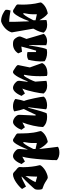

<svg xmlns="http://www.w3.org/2000/svg" viewBox="1109 -1937 1041 3299"><g transform="rotate(90 1629.5 -287.5)"><path d="M56.6 -71.8C56.6 -45.9 96.7 -32.2 120.6 -15.1C139.6 -1.5 156.7 10.3 174.3 9.3C183.1 8.8 191.9 5.4 201.7 -2.4C248 -42.5 302.7 -151.9 341.3 -262.2L347.7 -257.8C346.7 -166 358.9 -20 354.5 75.2C309.1 75.2 209 62.5 161.1 51.8C152.3 81.1 146 98.6 148.9 135.7C170.4 164.1 259.3 213.4 332.5 213.9C339.8 213.9 346.7 213.4 353.5 212.4C439.5 183.1 515.6 111.3 536.6 30.3L472.2 -339.8C528.3 -438 533.2 -480 541 -517.6H540.5L541 -518.1C506.3 -559.1 465.3 -577.1 405.8 -577.1C368.2 -577.1 334 -570.3 323.7 -563.5C323.7 -547.9 326.7 -501 327.6 -443.4C298.3 -493.7 264.6 -551.8 212.9 -587.9C193.8 -585.4 95.2 -567.4 34.7 -490.7C25.4 -478.5 22 -471.7 22 -463.9C22 -457.5 23.4 -450.2 27.3 -437C49.8 -360.4 59.6 -233.4 59.6 -156.2C59.6 -129.9 56.6 -85.4 56.6 -71.8ZM205.1 -172.4C217.8 -231.4 225.6 -288.6 225.6 -348.1V-400.4C256.8 -393.1 289.1 -387.7 328.1 -377.9C328.1 -336.9 328.6 -358.4 327.1 -338.9C311 -304.7 256.3 -201.2 219.7 -165.5Z M654.3 -13.7C675.3 5.9 707 9.8 738.3 9.8C799.8 9.8 857.4 -17.6 897 -80.1L869.1 -145.5L779.8 -133.8C803.2 -221.2 830.6 -330.6 850.6 -388.7L874.5 -384.8C875.5 -343.3 875 -269 874.5 -239.3C917.5 -229 960 -226.6 1006.3 -252.4C1022.5 -316.4 1045.4 -439 1031.7 -535.2C1004.9 -553.2 952.1 -576.7 885.7 -576.2C866.7 -576.2 846.2 -574.2 825.2 -569.3C791.5 -496.1 772.5 -325.7 759.3 -266.1L753.9 -267.1L757.3 -561C736.3 -571.3 711.4 -576.2 686.5 -576.2C637.7 -576.2 587.9 -556.6 562 -519L649.4 -222.2L610.4 -125.5C593.8 -84.5 639.6 -27.3 654.3 -13.7Z M1097.7 -79.1C1097.7 -53.2 1141.6 -32.2 1165.5 -15.1C1185.1 -1 1201.2 9.8 1219.2 9.8C1272 9.8 1345.2 -158.2 1378.4 -242.7L1385.7 -239.3C1378.9 -195.3 1374 -157.2 1369.1 -107.9C1368.7 -103 1368.2 -98.6 1368.2 -94.2C1368.2 -61.5 1382.8 -50.8 1393.6 -39.1C1420.4 -9.8 1458 9.8 1488.8 9.8C1545.4 9.8 1594.2 -58.6 1627.9 -136.2L1586.4 -195.3L1502 -150.4C1547.9 -259.3 1585.9 -466.8 1585.9 -512.7V-518.1C1551.3 -559.1 1510.3 -577.1 1450.7 -577.1C1413.1 -577.1 1378.9 -570.3 1368.7 -563.5C1368.7 -547.9 1371.1 -512.7 1382.8 -373C1373 -336.4 1315.4 -211.9 1278.8 -176.3L1264.2 -183.1C1283.2 -272 1289.1 -358.9 1289.1 -454.6C1289.1 -496.6 1287.6 -537.1 1284.2 -573.2C1272.9 -578.6 1254.9 -581.5 1233.4 -581.5C1173.8 -581.5 1089.8 -557.1 1063 -490.2L1138.7 -279.8Z M1680.2 -32.2C1705.1 -4.4 1761.2 9.8 1802.7 9.8C1841.3 9.8 1872.1 3.9 1894 -11.7C1882.3 -78.1 1869.1 -128.4 1853 -175.8C1889.6 -247.1 1919.4 -311.5 1951.2 -381.3L1965.3 -377L1953.1 -107.9C1951.7 -76.7 1960 -59.1 1982.9 -35.2C2006.8 -9.8 2044.9 9.8 2075.7 9.8C2131.8 9.8 2189 -73.7 2210 -136.2L2166.5 -195.3L2083.5 -151.9C2127.9 -260.3 2162.6 -423.3 2162.6 -506.8C2118.2 -558.6 2054.2 -576.2 1991.2 -576.2C1967.8 -576.2 1944.8 -574.7 1926.3 -568.8C1882.8 -465.3 1862.8 -357.9 1830.6 -251L1822.8 -252.4L1858.4 -558.1C1843.3 -571.8 1817.9 -576.2 1787.6 -576.2C1734.9 -576.2 1664.1 -557.1 1641.1 -518.1C1641.1 -517.1 1640.6 -516.1 1640.6 -514.6C1640.6 -480 1689.9 -236.8 1714.4 -179.7C1701.7 -140.6 1693.8 -110.8 1680.2 -32.2Z M2273.4 -71.8C2273.9 -45.9 2314 -32.2 2338.4 -15.1C2357.4 -1.5 2375 10.7 2392.6 9.8C2401.4 9.3 2410.2 5.4 2419.4 -2.4C2465.8 -42.5 2521.5 -173.8 2547.4 -242.7L2549.8 -241.7C2546.9 -196.8 2544.4 -157.2 2540.5 -107.9C2536.6 -64.5 2553.7 -52.2 2565.9 -39.1C2593.3 -10.3 2631.8 10.3 2662.1 9.8C2718.8 8.8 2766.1 -58.1 2798.8 -136.2L2755.9 -195.3L2672.4 -150.4C2714.8 -292.5 2735.8 -714.4 2731.4 -744.1C2696.8 -776.4 2646.5 -787.6 2601.6 -787.6C2554.7 -787.6 2513.7 -774.9 2502.4 -761.2C2503.9 -741.7 2532.2 -541 2540.5 -444.3L2538.1 -443.4C2507.8 -493.7 2473.1 -551.8 2420.4 -587.9C2401.4 -585.4 2303.2 -567.4 2244.1 -490.7C2234.9 -478.5 2231.9 -471.7 2231.9 -463.9C2231.9 -457.5 2233.9 -450.2 2237.8 -437C2274.9 -309.6 2271.5 -181.6 2273.4 -71.8ZM2419.9 -172.4C2431.6 -231.4 2438.5 -288.6 2437.5 -348.1L2436.5 -400.4C2467.8 -393.1 2500.5 -387.7 2539.6 -377.9C2540 -336.9 2540.5 -358.4 2539.1 -338.9C2523.4 -304.7 2470.7 -201.2 2434.6 -165.5Z M2876 -62C2881.3 -57.6 2893.1 -48.8 2906.7 -36.6C2913.1 -31.2 2919.4 -24.9 2925.8 -18.6C2945.8 2.4 2961.4 9.8 2977.5 9.8C3064.5 9.8 3188 -93.8 3227.1 -146L3185.5 -213.9C3122.6 -183.6 3059.6 -145 3026.4 -138.7H3012.2C3099.1 -216.8 3221.7 -352.1 3229.5 -366.2C3240.7 -387.7 3241.7 -430.2 3236.8 -461.9C3231.9 -491.7 3229 -493.2 3219.2 -497.1C3170.9 -514.6 3144.5 -521.5 3066.9 -573.2C3049.8 -584.5 3038.1 -587.4 3028.8 -587.9C2993.2 -587.9 2932.6 -559.6 2903.3 -541.5C2878.4 -525.9 2817.9 -479.5 2817.9 -450.2C2817.9 -444.3 2819.8 -437 2823.7 -423.8C2836.4 -381.8 2853 -261.7 2853 -165C2853 -114.3 2835.9 -98.1 2876 -62ZM3003.4 -203.6C3003.4 -204.1 3003.9 -204.6 3003.9 -205.1C3010.3 -254.4 3015.1 -378.4 3015.1 -405.8C3059.6 -391.6 3092.8 -381.8 3109.9 -377.9C3081.5 -311.5 3025.9 -236.8 3003.4 -203.6Z"/></g></svg>

Font: Fruktur
Style: Regular
Weight: 400
Designer: Viktoriya Grabowska
Foundry: Viktoriya Grabowska
Version: Version 1.002